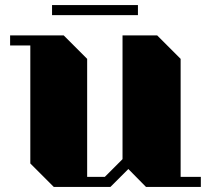

<svg xmlns="http://www.w3.org/2000/svg" viewBox="-20 -740 835 760"><path d="M775 -40V0H558L488 -71L417 0H193L100 -93V-560H20V-600H232L325 -507V-40H395L465 -110V-600H602L695 -507V-40ZM526 -720V-680H186V-720Z"/></svg>

Font: Kumar One
Style: Regular
Weight: 400
Designer: Parimal Parmar
Foundry: Indian Type Foundry
Version: Version 1.000;PS 1.000;hotconv 1.0.88;makeotf.lib2.5.647800